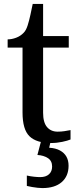

<svg xmlns="http://www.w3.org/2000/svg" viewBox="-20 -720 402 980"><path d="M241 10Q166 10 130.5 -24.5Q95 -59 95 -146V-477H19V-519Q40 -519 62.5 -527.5Q85 -536 101 -553Q113 -565 121 -590Q129 -615 135.5 -645.5Q142 -676 147 -700H200V-536H331V-477H200V-145Q200 -95 220 -71.5Q240 -48 274 -48Q293 -48 308.5 -50.5Q324 -53 340 -56V-8Q326 -2 298 4Q270 10 241 10ZM196 240Q186 240 172 238.5Q158 237 143.5 234.5Q129 232 117 229V176Q135 180 153.5 182Q172 184 185 184Q214 184 230 169.5Q246 155 246 130Q246 101 224.5 87Q203 73 171 71L192 -9H241L231 34Q264 36 286 48Q308 60 319 79.5Q330 99 330 126Q330 179 295 209.5Q260 240 196 240Z"/></svg>

Font: ET Text
Style: Regular
Weight: 470
Designer: Monotype Design Team
Foundry: Monotype Imaging Inc.
Version: Version 2.009